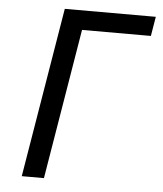

<svg xmlns="http://www.w3.org/2000/svg" viewBox="-53 -781 705 828"><g transform="rotate(5 300.0 -367.5)"><path d="M72 0 194 -735H588L574 -651H276L168 0Z"/></g></svg>

Font: Iosevka Curly Medium Extended
Style: Italic
Weight: 500
Width: 7
Italic angle: -9°
Monospace: yes
Designer: Belleve Invis
Foundry: Belleve Invis
Version: Version 11.1.0; ttfautohint (v1.8.3)